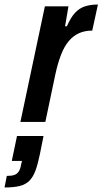

<svg xmlns="http://www.w3.org/2000/svg" viewBox="-93 -538 452 847"><path d="M-3 0 105 -510H209L194 -422H202Q219 -461 238 -481.5Q257 -502 282 -510Q307 -518 339 -518L314 -403Q281 -403 255.5 -391.5Q230 -380 210.5 -357Q191 -334 176.5 -297Q162 -260 151 -209L107 0ZM-73 289 -63 238Q-41 238 -29 233.5Q-17 229 -10 218Q-3 207 0 188L4 172H-41L-18 62H99L83 142Q74 186 63.5 214.5Q53 243 36.5 259.5Q20 276 -6 282.5Q-32 289 -73 289Z"/></svg>

Font: Saira Condensed SemiBold
Style: Italic
Weight: 600
Width: 3
Italic angle: -12°
Designer: Hector Gatti with collaboration of the Omnibus-Type team
Foundry: Omnibus-Type
Version: Version 1.101